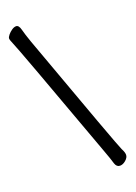

<svg xmlns="http://www.w3.org/2000/svg" viewBox="-153 -818 655 927"><g transform="rotate(-20 175.0 -354.5)"><path d="M296.9 47.9Q279.8 47.9 272.9 27.8Q265.1 1 248 -44.9Q24.9 -658.2 11.7 -685.1Q2.9 -705.1 2.9 -712.2Q2.9 -719.2 11.5 -729.7Q20 -740.2 32 -748.5Q43.9 -756.8 54.7 -756.8Q68.8 -756.8 75.4 -731Q82 -705.1 97.2 -662.1Q320.8 -43.9 331.3 -24.4Q341.8 -4.9 341.8 7.8Q341.8 22 326.9 34.9Q312 47.9 296.9 47.9Z"/></g></svg>

Font: LXGW WenKai GB Screen
Style: Regular
Weight: 400
Designer: LXGW / Fontworks Inc.
Foundry: LXGW / Fontworks Inc.
Version: Version 1.321;February 19, 2024;FontCreator 14.0.0.2901 64-b